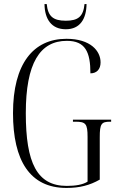

<svg xmlns="http://www.w3.org/2000/svg" viewBox="-20 -915 581 945"><path d="M304 -771C374 -771 405 -822 406 -895H396C390 -834 365 -813 304 -813C241 -813 216 -835 210 -895H199C200 -821 233 -771 304 -771ZM307 10C372 10 422 -3 471 -31V-239C471 -306 479 -316 522 -316H527V-326H339V-316H351C402 -316 411 -306 411 -241V-21C388 -6 351 0 309 0C162 0 107 -113 107 -358C107 -603 176 -714 309 -714C400 -714 425 -659 425 -554C456 -554 475 -574 475 -608C475 -664 426 -724 307 -724C144 -724 44 -601 44 -358C44 -125 127 10 307 10Z"/></svg>

Font: Noto Serif Display ExtraCondensed Light
Style: Regular
Weight: 300
Width: 2
Designer: Monotype Design Team
Foundry: Monotype Imaging Inc.
Version: Version 2.009